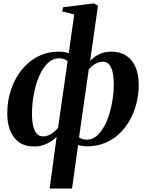

<svg xmlns="http://www.w3.org/2000/svg" viewBox="-20 -836 845 1110"><path d="M267 254 307.5 -45.5Q294.5 -31.5 274.8 -18.5Q255 -5.5 230.5 2.8Q206 11 178.5 11Q124.5 11 89.8 -14Q55 -39 38.5 -82Q22 -125 22 -180Q22 -236.5 35.5 -289.2Q49 -342 74.8 -387.2Q100.5 -432.5 137.2 -466.2Q174 -500 220 -518.8Q266 -537.5 320.5 -537.5Q337.5 -537.5 351.2 -535.2Q365 -533 377.5 -528.5L409 -752.5L339.5 -770L345 -794L522.5 -816.5L546.5 -803.5L501 -484Q520.5 -506 551.8 -521.8Q583 -537.5 624 -537.5Q674.5 -537.5 709.8 -514.2Q745 -491 763.5 -448Q782 -405 782 -346Q782 -290 768.5 -237.2Q755 -184.5 729.8 -139.8Q704.5 -95 668 -61.2Q631.5 -27.5 585.2 -8.8Q539 10 484 10Q470 10 456.5 8Q443 6 431.5 3L396.5 254ZM315.5 -96.5 371 -483Q361.5 -491 349.2 -495Q337 -499 321 -499Q284.5 -499 255.2 -470.2Q226 -441.5 206 -394.5Q186 -347.5 175.5 -291Q165 -234.5 165 -178.5Q165 -134 172.5 -104.8Q180 -75.5 194.2 -61.5Q208.5 -47.5 228.5 -47.5Q255 -47.5 278 -63Q301 -78.5 315.5 -96.5ZM493 -434.5 437 -42Q446.5 -35 458 -31.8Q469.5 -28.5 482 -28.5Q512.5 -28.5 537.2 -48.8Q562 -69 581 -102.8Q600 -136.5 612.5 -178.2Q625 -220 631.5 -264Q638 -308 638 -348Q638 -409.5 622.8 -444.2Q607.5 -479 575.5 -479Q552 -479 530.2 -466.5Q508.5 -454 493 -434.5Z"/></svg>

Font: Merriweather 96pt
Style: Bold Italic
Weight: 700
Italic angle: -7.8°
Version: Version 2.101